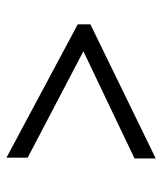

<svg xmlns="http://www.w3.org/2000/svg" viewBox="27 -577 507 601"><g transform="rotate(-90 280.5 -276.5)"><path d="M85 -42.5V-108.9L420.4 -269L87.4 -443.4V-509.8L504.9 -286.6V-247.1Z"/></g></svg>

Font: Ride Light
Style: Regular
Weight: 300
Version: Version 3.000